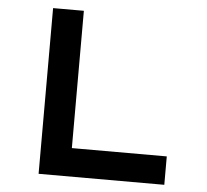

<svg xmlns="http://www.w3.org/2000/svg" viewBox="-51 -754 870 808"><g transform="rotate(5 384.5 -350.0)"><path d="M141 0V-700H271V-120H672V0Z"/></g></svg>

Font: Lexend Giga Medium
Style: Regular
Weight: 500
Designer: Bonnie Shaver-Troup, Thomas Jockin
Foundry: Lexend
Version: Version 1.007